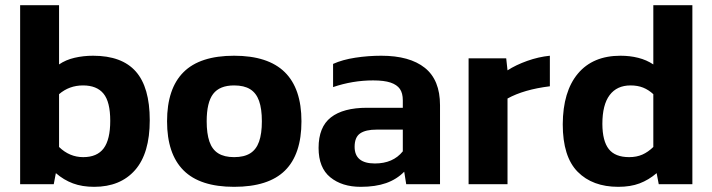

<svg xmlns="http://www.w3.org/2000/svg" viewBox="-20 -709 2742 739"><path d="M556.4 -246.3Q556.4 -373 502.7 -433.8Q449 -494.5 338.4 -494.5Q301.1 -494.5 267 -486.6Q233 -478.7 207.3 -461V-688.9H57.5V0H186.9L195 -42.6Q225.4 -16.3 260.9 -3.1Q296.4 10.1 342.4 10.1Q443.1 10.1 499.8 -54.3Q556.4 -118.7 556.4 -246.3ZM207.3 -143.3V-346.5Q246.5 -380.2 299.6 -380.2Q352.5 -380.2 378.4 -348.6Q404.3 -317.1 404.3 -244Q404.3 -172.1 379.1 -138.1Q353.8 -104.2 300.3 -104.2Q247.6 -104.2 207.3 -143.3Z M1140.3 -242.2Q1140.3 -368.1 1076 -431.3Q1011.6 -494.5 881 -494.5Q749.7 -494.5 686.4 -431.3Q623 -368.1 623 -242.2Q623 -116.7 686.4 -53.3Q749.7 10.1 881 10.1Q1013.5 10.1 1076.9 -52.6Q1140.3 -115.3 1140.3 -242.2ZM775.5 -242.2Q775.5 -314.8 800.4 -347.5Q825.4 -380.2 881 -380.2Q919.5 -380.2 942.9 -365.6Q966.3 -351 977.1 -320.7Q987.9 -290.4 987.9 -242.2Q987.9 -194.4 977.1 -163.9Q966.3 -133.4 942.9 -118.8Q919.5 -104.2 881 -104.2Q843.4 -104.2 820 -118.8Q796.6 -133.4 786 -164.3Q775.5 -195.2 775.5 -242.2Z M1535.8 -48.1 1543.5 0H1673.6V-304.2Q1673.6 -401.3 1615.2 -447.9Q1556.8 -494.5 1447.5 -494.5Q1396.5 -494.5 1347.4 -486.9Q1298.3 -479.4 1262 -463V-373.8Q1337.4 -399.5 1416.3 -399.5Q1458.5 -399.5 1483.2 -391.2Q1507.9 -382.8 1519.2 -366.6Q1530.4 -350.4 1530.4 -322.8V-294.2H1392.9Q1300.9 -294.2 1253.5 -257.1Q1206.2 -220.1 1206.2 -139.6Q1206.2 -63.4 1251.2 -26.7Q1296.3 10.1 1368.4 10.1Q1425.2 10.1 1466.2 -4.3Q1507.2 -18.8 1535.8 -48.1ZM1344.9 -144Q1344.9 -181 1366.3 -195.6Q1387.7 -210.2 1429.5 -210.1H1530.4V-126.5Q1492.8 -79.8 1423 -79.8Q1344.9 -79.8 1344.9 -144Z M1933.4 0V-329.8Q1996.1 -364.5 2096.4 -376.9V-494.5Q2053 -490.2 2009.2 -474.6Q1965.4 -459 1933.4 -438.2L1928.4 -484.4H1783.6V0Z M2507.4 -42.6 2515.5 0H2644.9V-688.9H2494.6V-461Q2468.5 -478.4 2436.6 -486.4Q2404.7 -494.5 2368.2 -494.5Q2262.1 -494.5 2204.4 -425.8Q2146.7 -357.1 2146 -230.7Q2146 -106 2203.3 -47.9Q2260.6 10.1 2359.6 10.1Q2406.8 10.1 2441.7 -3.1Q2476.6 -16.3 2507.4 -42.6ZM2298.5 -231.9Q2298.5 -305.8 2326.5 -343Q2354.5 -380.2 2407 -380.2Q2434.1 -380.2 2455.3 -371.8Q2476.4 -363.3 2494.6 -346.5V-143.3Q2474.3 -123.6 2452.2 -113.9Q2430 -104.2 2401.7 -104.2Q2347.7 -104.2 2323.3 -135.1Q2298.8 -166.1 2298.5 -231.9Z"/></svg>

Font: Arad-FD-VF Thin
Style: Regular
Weight: 100
Designer: Mohammad Darvishi
Version: Version 1.010;September 21, 2024;FontCreator 15.0.0.2992 64-